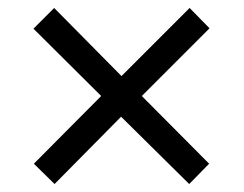

<svg xmlns="http://www.w3.org/2000/svg" viewBox="-20 -584 612 482"><path d="M456 -564 506 -513 336 -343 505 -173 455 -122 284 -291 117 -122 65 -173 234 -343 64 -512 116 -564 285 -393Z"/></svg>

Font: Noto Sans Kannada
Style: Regular
Weight: 400
Designer: Jelle Bosma - Monotype Design Team
Foundry: Monotype Imaging Inc.
Version: Version 2.003